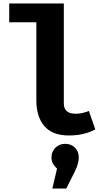

<svg xmlns="http://www.w3.org/2000/svg" viewBox="-20 -762 640 1104"><path d="M347 -167Q347 -108 415 -108Q452 -108 491 -124L528 -18Q464 17 375 17Q282 17 235.5 -36.5Q189 -90 189 -187V-634H33V-742H347ZM433 143Q433 179 410 225L361 322H281L308 207Q276 180 276 143Q276 110 298.5 87.5Q321 65 355 65Q389 65 411 87Q433 109 433 143Z"/></svg>

Font: Fira Mono
Style: Bold
Weight: 700
Monospace: yes
Designer: Carrois Corporate & Edenspiekermann AG
Foundry: Carrois Corporate GbR & Edenspiekermann AG
Version: Version 3.206